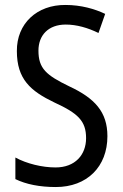

<svg xmlns="http://www.w3.org/2000/svg" viewBox="-20 -744 494 774"><path d="M413 -195C413 -293 362 -348 259 -396C166 -441 135 -468 135 -540C135 -602 175 -645 245 -645C289 -645 334 -632 377 -611L404 -688C362 -708 307 -724 244 -724C129 -725 47 -649 48 -538C48 -425 103 -377 199 -331C295 -287 327 -256 327 -187C327 -120 283 -69 204 -69C150 -69 88 -84 42 -109V-22C85 -1 140 10 205 10C331 10 413 -72 413 -195Z"/></svg>

Font: Noto Sans Lao UI Cond
Style: Regular
Weight: 400
Width: 3
Designer: Monotype Design Team
Foundry: Monotype Imaging Inc.
Version: Version 2.000